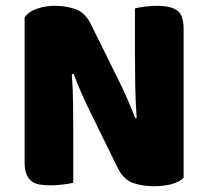

<svg xmlns="http://www.w3.org/2000/svg" viewBox="-20 -635 719 663"><path d="M614 -21Q600 -7 573.5 0.5Q547 8 510 8Q473 8 440 -3Q407 -14 386 -56L287 -258Q272 -289 260 -316.5Q248 -344 234 -380L228 -379Q232 -325 232.5 -269Q233 -213 233 -159V-4Q222 -1 199.5 2Q177 5 155 5Q133 5 116 2Q99 -1 88 -10Q77 -19 71 -34.5Q65 -50 65 -75V-575Q79 -595 108 -605Q137 -615 170 -615Q207 -615 240.5 -603.5Q274 -592 294 -551L394 -349Q409 -318 421 -290.5Q433 -263 447 -227L452 -228Q448 -282 447 -336Q446 -390 446 -444V-606Q457 -609 479.5 -612Q502 -615 524 -615Q568 -615 591 -599.5Q614 -584 614 -535Z"/></svg>

Font: Baloo Thambi
Style: Regular
Weight: 400
Designer: Aadarsh Rajan and Ek Type
Foundry: Ek Type
Version: Version 1.443;PS 1.000;hotconv 16.6.51;makeotf.lib2.5.65220;